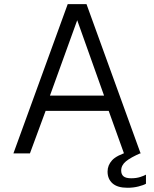

<svg xmlns="http://www.w3.org/2000/svg" viewBox="-20 -743 746 930"><path d="M45 0 308 -723H399L661 0H580.5L506.5 -206H201L125 0ZM222 -280H484L354 -645ZM501 88Q501 57.5 522.8 33.5Q544.5 9.5 605 -9L663 -2Q613 19.5 590 38.5Q567 57.5 567 83Q567 101.5 578.2 111Q589.5 120.5 615.5 120.5Q640 120.5 658.8 114.5Q677.5 108.5 687 103V147Q675 154 650.5 160.2Q626 166.5 597.5 166.5Q549 166.5 525 145.2Q501 124 501 88Z"/></svg>

Font: Public Sans Thin Light
Style: Regular
Weight: 300
Version: Version 1.007